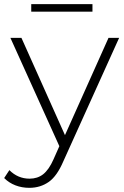

<svg xmlns="http://www.w3.org/2000/svg" viewBox="-47 -704 595 922"><path d="M474 -522H525L257 71Q227 141 188 169Q147 198 94 198Q58 198 27 186Q-4 174 -27 151L-2 113Q39 154 95 154Q133 154 160 133Q188 111 210 61L238 -2L3 -522H56L265 -55ZM103 -648V-684H397V-648Z"/></svg>

Font: Montserrat Light Alt1
Style: Light
Weight: 500
Designer: Differentunic
Foundry: Julieta Ulanovsky
Version: 0.1